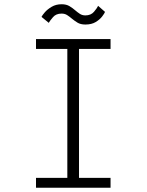

<svg xmlns="http://www.w3.org/2000/svg" viewBox="-20 -884 690 904"><path d="M149.5 0V-46.5H297V-653.5H149.5V-700H500.5V-653.5H352V-46.5H500.5V0ZM382 -768.5Q359 -768.5 344.2 -777.8Q329.5 -787 317.5 -797Q307 -806 296 -813Q285 -820 270 -820Q244 -820 229.8 -803.5Q215.5 -787 209.5 -776.5L175.5 -804.5Q178.5 -811.5 190.8 -825.8Q203 -840 223.2 -852Q243.5 -864 270 -864Q292.5 -864 307.2 -855Q322 -846 334 -835.5Q345 -826 356 -818.8Q367 -811.5 382 -811.5Q408 -811.5 422.5 -828.5Q437 -845.5 442 -856.5L474.5 -828Q472 -821 461.2 -806.8Q450.5 -792.5 431 -780.5Q411.5 -768.5 382 -768.5Z"/></svg>

Font: Trispace ExtraLight
Style: Regular
Weight: 200
Designer: Tyler Finck
Foundry: Etcetera Type Company
Version: Version 1.210; ttfautohint (v1.8.3)